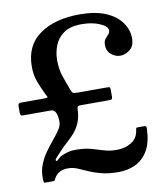

<svg xmlns="http://www.w3.org/2000/svg" viewBox="-87 -835 819 940"><g transform="rotate(-10 322.5 -365.0)"><path d="M55.5 2Q54 -36.5 66.5 -68.8Q79 -101 98.5 -128.2Q118 -155.5 137.5 -178.8Q157 -202 170.5 -222.2Q184 -242.5 184 -261Q184 -287.5 176.8 -305.2Q169.5 -323 153 -323H15.5Q5.5 -323 2.8 -326.2Q0 -329.5 0 -340.5V-370.5Q0 -380.5 3.8 -383.5Q7.5 -386.5 17 -386.5H129Q150 -386.5 147.2 -392Q144.5 -397.5 138.5 -409Q123 -441 110.2 -474.5Q97.5 -508 97.5 -550Q97.5 -655 172.8 -708.5Q248 -762 373 -762Q451.5 -762 502.8 -739.5Q554 -717 579.5 -680.5Q605 -644 605 -602.5Q605 -563.5 581.8 -545.8Q558.5 -528 534 -528Q510.5 -528 489.5 -545Q468.5 -562 468.5 -593Q468.5 -612 476.8 -622.2Q485 -632.5 493 -640.5Q501 -648.5 501 -660Q501 -680 463.2 -696.5Q425.5 -713 373 -713Q316.5 -713 284.2 -690.2Q252 -667.5 238.5 -632.2Q225 -597 225 -560Q225 -515.5 237.5 -478.5Q250 -441.5 263 -408Q268.5 -393 273 -389.8Q277.5 -386.5 297.5 -386.5H442.5Q454 -386.5 456.2 -384.2Q458.5 -382 458.5 -370.5V-337.5Q458.5 -329 455.5 -326Q452.5 -323 442.5 -323H301Q289 -323 286 -320Q283 -317 282.5 -306.5Q281 -267 269.2 -239.8Q257.5 -212.5 239.8 -192.2Q222 -172 201.5 -154Q181 -136 162 -115Q152 -104 140.5 -91.8Q129 -79.5 135.5 -75Q139 -72.5 149.8 -83.8Q160.5 -95 180 -101.5Q207 -112.5 235.5 -112.5Q283 -112.5 314.5 -103.5Q346 -94.5 374 -85.8Q402 -77 437.5 -77Q478.5 -77 510 -96.5Q541.5 -116 546.5 -155Q548 -163.5 548.8 -165.8Q549.5 -168 560 -168H588.5Q598.5 -168 599.2 -162.8Q600 -157.5 599.5 -149Q596.5 -83 572.5 -43.5Q548.5 -4 510.5 13.8Q472.5 31.5 427.5 31.5Q377 31.5 341.8 22.2Q306.5 13 280.2 1Q254 -11 231.8 -20.2Q209.5 -29.5 185.5 -29.5Q159.5 -29.5 142.5 -19.8Q125.5 -10 116.5 7Q113 12 111.8 16Q110.5 20 102 20H66Q57 20 56.5 14.8Q56 9.5 55.5 2Z"/></g></svg>

Font: Besley* Medium
Style: Regular
Weight: 500
Designer: Owen Earl
Foundry: indestructible type*
Version: Version 3.000; ttfautohint (v1.8.3)